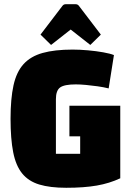

<svg xmlns="http://www.w3.org/2000/svg" viewBox="-20 -875 615 910"><path d="M294 15Q217 15 166 -0.5Q115 -16 85 -53Q55 -90 42.5 -153.5Q30 -217 30 -312Q30 -407 44 -470.5Q58 -534 91.5 -571Q125 -608 182 -624Q239 -640 324 -640Q358 -640 397 -636.5Q436 -633 469.5 -627Q503 -621 520 -614L495 -456Q471 -462 442.5 -466Q414 -470 387 -472.5Q360 -475 339 -475Q285 -475 265 -460.5Q245 -446 245 -405V-146H535L550 -30Q499 -6 438.5 4.5Q378 15 294 15ZM360 -30V-229H309V-374H550V-30ZM222 -662 172 -711 275 -846Q281 -855 291 -855H339Q349 -855 355 -846L458 -711L408 -662L315 -735Z"/></svg>

Font: Changa ExtraBold
Style: Regular
Weight: 800
Designer: Eduardo Rodriguez Tunni
Foundry: Eduardo Rodriguez Tunni
Version: Version 3.002; ttfautohint (v1.8.2)